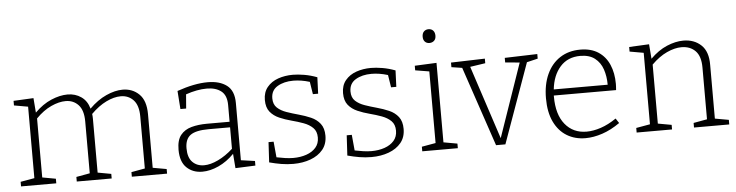

<svg xmlns="http://www.w3.org/2000/svg" viewBox="-46 -947 4475 1167"><g transform="rotate(-5 2192.0 -364.0)"><path d="M257 -28V0H42V-28L127 -43V-479L42 -494V-522L164 -528L171 -439Q219 -487 272 -509.5Q325 -532 372 -532Q419 -532 455 -507Q491 -482 504 -434Q553 -483 607 -507.5Q661 -532 708 -532Q768 -532 808.5 -492.5Q849 -453 849 -370V-43L933 -28V0H718V-28L801 -43V-359Q801 -428 770.5 -460.5Q740 -493 693 -493Q652 -493 604.5 -470Q557 -447 511 -401Q513 -387 513 -371V-43L595 -28V0H382V-28L465 -43V-359Q465 -428 434.5 -460.5Q404 -493 357 -493Q316 -493 268 -471Q220 -449 175 -403V-43Z M1350 3 1343 -85Q1299 -40 1247.5 -16.5Q1196 7 1148 7Q1090 7 1052.5 -29Q1015 -65 1015 -138Q1015 -197 1039.5 -227.5Q1064 -258 1106 -269.5Q1148 -281 1201 -281H1339V-383Q1339 -442 1306 -468Q1273 -494 1218 -494Q1159 -494 1090 -470L1083 -384H1048L1040 -495Q1146 -532 1227 -532Q1300 -532 1343.5 -499Q1387 -466 1387 -391V-42L1472 -30V-2ZM1064 -143Q1064 -86 1091.5 -58.5Q1119 -31 1162 -31Q1201 -31 1248 -53.5Q1295 -76 1339 -116V-247H1208Q1130 -247 1097 -223Q1064 -199 1064 -143Z M1610 -400Q1610 -363 1632 -342.5Q1654 -322 1688.5 -310Q1723 -298 1761.5 -287.5Q1800 -277 1834.5 -262Q1869 -247 1890.5 -219.5Q1912 -192 1912 -146Q1912 -95 1884 -61Q1856 -27 1808.5 -9.5Q1761 8 1703 8Q1666 8 1630 2Q1594 -4 1557 -14L1564 -137H1595L1604 -41Q1628 -36 1655 -32Q1682 -28 1706 -28Q1750 -28 1786 -40.5Q1822 -53 1843.5 -77.5Q1865 -102 1865 -139Q1865 -177 1843 -198.5Q1821 -220 1787 -232.5Q1753 -245 1714.5 -255Q1676 -265 1641.5 -280Q1607 -295 1585.5 -321.5Q1564 -348 1564 -394Q1564 -441 1589.5 -472Q1615 -503 1656.5 -517.5Q1698 -532 1746 -532Q1777 -532 1815.5 -525.5Q1854 -519 1894 -504L1890 -404H1858L1846 -480Q1794 -496 1746 -496Q1689 -496 1649.5 -472.5Q1610 -449 1610 -400Z M2087 -400Q2087 -363 2109 -342.5Q2131 -322 2165.5 -310Q2200 -298 2238.5 -287.5Q2277 -277 2311.5 -262Q2346 -247 2367.5 -219.5Q2389 -192 2389 -146Q2389 -95 2361 -61Q2333 -27 2285.5 -9.5Q2238 8 2180 8Q2143 8 2107 2Q2071 -4 2034 -14L2041 -137H2072L2081 -41Q2105 -36 2132 -32Q2159 -28 2183 -28Q2227 -28 2263 -40.5Q2299 -53 2320.5 -77.5Q2342 -102 2342 -139Q2342 -177 2320 -198.5Q2298 -220 2264 -232.5Q2230 -245 2191.5 -255Q2153 -265 2118.5 -280Q2084 -295 2062.5 -321.5Q2041 -348 2041 -394Q2041 -441 2066.5 -472Q2092 -503 2133.5 -517.5Q2175 -532 2223 -532Q2254 -532 2292.5 -525.5Q2331 -519 2371 -504L2367 -404H2335L2323 -480Q2271 -496 2223 -496Q2166 -496 2126.5 -472.5Q2087 -449 2087 -400Z M2707 -28V0H2490V-28L2575 -43V-480L2490 -494V-522L2623 -528V-43ZM2591 -652Q2574 -652 2563.5 -663Q2553 -674 2553 -693Q2553 -714 2564 -725Q2575 -736 2592 -736Q2610 -736 2620.5 -724.5Q2631 -713 2631 -693Q2631 -673 2619.5 -662.5Q2608 -652 2591 -652Z M3039 -522 3238 -528V-500L3171 -484L2997 2H2940L2776 -484L2711 -494V-522L2918 -528V-500L2825 -486L2972 -38L3127 -486L3039 -494Z M3486 7Q3422 7 3372.5 -23Q3323 -53 3295 -111.5Q3267 -170 3267 -255Q3267 -339 3295.5 -401.5Q3324 -464 3376.5 -498Q3429 -532 3500 -532Q3566 -532 3610 -503Q3654 -474 3676 -423Q3698 -372 3698 -306Q3698 -298 3697.5 -289.5Q3697 -281 3696 -268H3316Q3316 -265 3316 -261Q3316 -152 3365 -92Q3414 -32 3496 -32Q3537 -32 3583.5 -47.5Q3630 -63 3678 -96L3697 -67Q3643 -29 3589 -11Q3535 7 3486 7ZM3497 -494Q3420 -494 3374 -442Q3328 -390 3319 -305H3648Q3648 -356 3633.5 -399Q3619 -442 3585.5 -468Q3552 -494 3497 -494Z M3798 0V-28L3883 -43V-479L3798 -494V-522L3920 -528L3927 -439Q3975 -487 4028 -509.5Q4081 -532 4129 -532Q4195 -532 4237.5 -492Q4280 -452 4279 -370V-43L4363 -28V0H4148V-28L4231 -43V-359Q4231 -428 4199 -460.5Q4167 -493 4114 -493Q4073 -493 4025 -471Q3977 -449 3931 -403V-43L4014 -28V0Z"/></g></svg>

Font: Bitter Light
Style: Regular
Weight: 300
Designer: Sol Matas, and Bitter project Authors
Foundry: Sol Matas
Version: Version 2.001